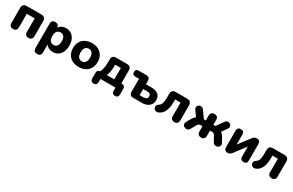

<svg xmlns="http://www.w3.org/2000/svg" viewBox="193 -1951 5486 3590"><g transform="rotate(30 2936.5 -156.5)"><path d="M145 9Q105 9 84 -12.5Q63 -34 63 -74V-400Q63 -491 154 -491H469Q560 -491 560 -400V-74Q560 -34 538.5 -12.5Q517 9 478 9Q438 9 417.5 -12.5Q397 -34 397 -74V-366H226V-74Q226 -34 206 -12.5Q186 9 145 9Z M949 -110Q994 -110 1022 -143Q1050 -176 1050 -246Q1050 -316 1022 -348.5Q994 -381 949 -381Q903 -381 875 -348.5Q847 -316 847 -246Q847 -176 875 -143Q903 -110 949 -110ZM768 189Q687 189 687 106V-418Q687 -500 767 -500Q845 -500 847 -423Q867 -459 908 -480.5Q949 -502 999 -502Q1063 -502 1111 -471Q1159 -440 1186.5 -383Q1214 -326 1214 -246Q1214 -167 1187 -109Q1160 -51 1111.5 -20Q1063 11 999 11Q951 11 911 -9.5Q871 -30 850 -63V106Q850 189 768 189Z M1560 11Q1480 11 1420 -20Q1360 -51 1327 -109Q1294 -167 1294 -246Q1294 -325 1327 -382.5Q1360 -440 1420 -471Q1480 -502 1560 -502Q1640 -502 1699.5 -471Q1759 -440 1792 -382.5Q1825 -325 1825 -246Q1825 -167 1792 -109Q1759 -51 1699.5 -20Q1640 11 1560 11ZM1560 -110Q1605 -110 1633 -143Q1661 -176 1661 -246Q1661 -316 1633 -348.5Q1605 -381 1560 -381Q1514 -381 1486 -348.5Q1458 -316 1458 -246Q1458 -176 1486 -143Q1514 -110 1560 -110Z M2094 -122H2256V-368H2132V-314Q2132 -262 2122 -210.5Q2112 -159 2094 -122ZM1960 139Q1927 139 1908.5 120.5Q1890 102 1890 67V-50Q1890 -116 1952 -122Q1975 -165 1985 -218Q1995 -271 1995 -356V-400Q1995 -491 2085 -491H2317Q2408 -491 2408 -400V-123H2417Q2490 -123 2490 -50V67Q2490 139 2421 139Q2352 139 2352 67V0H2028V67Q2028 139 1960 139Z M2730 0Q2693 0 2672 -20.5Q2651 -41 2651 -79V-363H2575Q2504 -363 2504 -428Q2504 -491 2575 -491H2736Q2774 -491 2794 -471Q2814 -451 2814 -413V-339H2927Q3130 -339 3130 -173Q3130 -121 3104.5 -82.5Q3079 -44 3033.5 -22Q2988 0 2927 0ZM2814 -104H2898Q2936 -104 2958.5 -120.5Q2981 -137 2981 -171Q2981 -236 2898 -236H2814Z M3627 9Q3588 9 3567 -12.5Q3546 -34 3546 -74V-366H3429V-312Q3429 -188 3393.5 -109.5Q3358 -31 3280 1Q3245 15 3219 4Q3193 -7 3180.5 -31Q3168 -55 3175 -82Q3182 -109 3213 -128Q3254 -152 3267 -199.5Q3280 -247 3280 -317V-400Q3280 -491 3371 -491H3618Q3662 -491 3685.5 -467.5Q3709 -444 3709 -400V-74Q3709 -34 3688 -12.5Q3667 9 3627 9Z M4204 9Q4165 9 4143.5 -12.5Q4122 -34 4122 -74V-188H4084Q4059 -188 4043 -178Q4027 -168 4012 -141L3954 -36Q3940 -9 3917 1Q3894 11 3870.5 7Q3847 3 3829 -12Q3811 -27 3805.5 -50Q3800 -73 3814 -101L3866 -194Q3880 -218 3896.5 -238Q3913 -258 3934 -271L3853 -385Q3835 -411 3836.5 -433.5Q3838 -456 3852.5 -472.5Q3867 -489 3888.5 -495.5Q3910 -502 3933 -494.5Q3956 -487 3973 -462L4080 -313H4122V-417Q4122 -457 4143.5 -478Q4165 -499 4204 -499Q4285 -499 4285 -417V-313H4329L4435 -462Q4452 -488 4475 -495.5Q4498 -503 4519.5 -496.5Q4541 -490 4555.5 -473.5Q4570 -457 4571.5 -434Q4573 -411 4555 -385L4474 -271Q4494 -258 4511 -238.5Q4528 -219 4542 -194L4593 -101Q4608 -73 4602.5 -50Q4597 -27 4579.5 -12Q4562 3 4538 7Q4514 11 4491.5 1Q4469 -9 4454 -36L4396 -141Q4382 -168 4366 -178Q4350 -188 4325 -188H4285V-74Q4285 -34 4264 -12.5Q4243 9 4204 9Z M4774 9Q4699 9 4699 -78V-423Q4699 -461 4718.5 -480.5Q4738 -500 4773 -500Q4846 -500 4846 -423V-209L5027 -448Q5040 -466 5061 -483Q5082 -500 5119 -500Q5194 -500 5194 -414V-69Q5194 9 5121 9Q5047 9 5047 -69V-283L4866 -43Q4853 -26 4832.5 -8.5Q4812 9 4774 9Z M5728 9Q5689 9 5668 -12.5Q5647 -34 5647 -74V-366H5530V-312Q5530 -188 5494.5 -109.5Q5459 -31 5381 1Q5346 15 5320 4Q5294 -7 5281.5 -31Q5269 -55 5276 -82Q5283 -109 5314 -128Q5355 -152 5368 -199.5Q5381 -247 5381 -317V-400Q5381 -491 5472 -491H5719Q5763 -491 5786.5 -467.5Q5810 -444 5810 -400V-74Q5810 -34 5789 -12.5Q5768 9 5728 9Z"/></g></svg>

Font: Chiron GoRound TC EB
Style: Regular
Weight: 700
Designer: Ryoko NISHIZUKA 西塚涼子 (kana, bopomofo & ideographs); Paul D. Hunt (Latin, Greek & Cyrillic); Sandoll Communications 산돌커뮤니
Foundry: Adobe
Version: Version 1.000;hotconv 1.1.1;makeotfexe 2.6.0